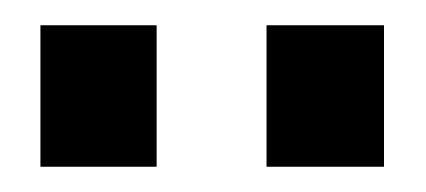

<svg xmlns="http://www.w3.org/2000/svg" viewBox="-20 -736 337 152"><path d="M284 -604H191V-716H284ZM104 -604H12V-716H104Z"/></svg>

Font: Iceberg
Style: Regular
Weight: 400
Designer: Victor Kharyk
Foundry: Cyreal (www.cyreal.org)
Version: Version 1.002